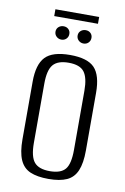

<svg xmlns="http://www.w3.org/2000/svg" viewBox="-80 -723 507 778"><g transform="rotate(10 174.0 -334.0)"><path d="M175 7Q129 7 100 -5.5Q71 -18 57.5 -49Q44 -80 44 -133V-370Q44 -441 73.5 -472Q103 -503 175 -503Q247 -503 276 -472.5Q305 -442 305 -370V-133Q305 -81 292 -50Q279 -19 250.5 -6Q222 7 175 7ZM175 -25Q220 -25 238.5 -47Q257 -69 257 -127V-370Q257 -424 239 -447.5Q221 -471 175 -471Q130 -471 111 -448.5Q92 -426 92 -370V-127Q92 -70 111 -47.5Q130 -25 175 -25ZM129 -558Q117 -558 108.5 -566Q100 -574 100 -586Q100 -598 108.5 -605.5Q117 -613 129 -613Q141 -613 149 -605.5Q157 -598 157 -586Q157 -574 149 -566Q141 -558 129 -558ZM220 -558Q208 -558 199.5 -566Q191 -574 191 -586Q191 -598 199.5 -605.5Q208 -613 220 -613Q232 -613 240 -605.5Q248 -598 248 -586Q248 -574 240 -566Q232 -558 220 -558ZM84 -647V-675H264V-647Z"/></g></svg>

Font: Alumni Sans Light
Style: Regular
Weight: 300
Version: Version 1.018